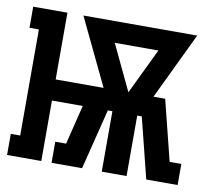

<svg xmlns="http://www.w3.org/2000/svg" viewBox="-64 -591 728 663"><g transform="rotate(10 300.0 -260.0)"><path d="M1 0V-74H34V-446H1V-520H121V-286H289L177 -520H576L464 -286H505L558 -74H599V0H489L436 -212H420V0H333V-212H317L264 0H157V-74H195L229 -212H121V0ZM376 -286 453 -446H300Z"/></g></svg>

Font: Iosevka HT Extended
Style: Bold
Weight: 700
Width: 7
Monospace: yes
Designer: Belleve Invis
Foundry: Belleve Invis
Version: Version 32.3.0; ttfautohint (v1.8.4)